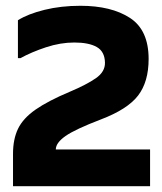

<svg xmlns="http://www.w3.org/2000/svg" viewBox="-20 -648 559 664"><path d="M42 -447V-578Q77 -600 134 -614Q191 -628 258 -628Q365 -628 429.5 -586Q494 -544 494 -444Q494 -365 457.5 -317.5Q421 -270 329 -235Q240 -201 206.5 -177.5Q173 -154 173 -131H499V-4H25V-116Q25 -167 42.5 -203Q60 -239 103 -269Q146 -299 222 -331Q279 -355 311.5 -377.5Q344 -400 343 -432Q342 -470 314.5 -485.5Q287 -501 237 -501Q189 -501 139 -484.5Q89 -468 51 -447Z"/></svg>

Font: Bakbak One
Style: Regular
Weight: 400
Designer: Saumya Kishore and Sanchit Sawaria
Foundry: A Good Feeling
Version: Version 1.003; ttfautohint (v1.8.3)